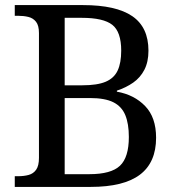

<svg xmlns="http://www.w3.org/2000/svg" viewBox="-20 -734 694 754"><path d="M38 0V-42H51Q74 -42 92.5 -47Q111 -52 122 -67.5Q133 -83 133 -114V-604Q133 -634 121.5 -648.5Q110 -663 91.5 -667.5Q73 -672 51 -672H38V-714H306Q436 -714 499.5 -670.5Q563 -627 563 -535Q563 -491 547 -460Q531 -429 503 -409.5Q475 -390 439 -378V-374Q507 -362 550 -317.5Q593 -273 593 -193Q593 -96 529.5 -48Q466 0 336 0ZM331 -50Q416 -50 451 -83Q486 -116 486 -196Q486 -248 472 -282Q458 -316 425 -332.5Q392 -349 333 -349H234V-50ZM303 -399Q362 -399 395 -413Q428 -427 442 -457Q456 -487 456 -535Q456 -609 421 -636.5Q386 -664 301 -664H234V-399Z"/></svg>

Font: Noto Serif Gujarati
Style: Regular
Weight: 400
Designer: Universal Thirst, Indian Type Foundry and the Monotype Design Team
Foundry: Monotype Imaging Inc.
Version: Version 2.102